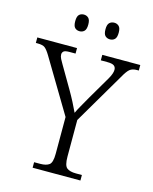

<svg xmlns="http://www.w3.org/2000/svg" viewBox="-140 -993 862 1079"><g transform="rotate(15 291.5 -453.0)"><path d="M156 0V-32H191Q226 -32 243.5 -45Q261 -58 261 -109V-323L75 -634Q58 -662 45 -672Q32 -682 3 -682H-8V-714H223V-682H188Q161 -682 153.5 -674.5Q146 -667 146 -657Q146 -645 152.5 -632Q159 -619 167 -606L243 -476Q261 -445 276.5 -415Q292 -385 304 -359Q312 -377 327.5 -404Q343 -431 361 -463L439 -596Q458 -629 458 -650Q458 -666 447 -674Q436 -682 408 -682H370V-714H591V-682H581Q554 -682 539 -670Q524 -658 503 -620L329 -324V-111Q329 -59 346.5 -45.5Q364 -32 399 -32H434V0ZM389 -809Q372 -809 361 -819.5Q350 -830 350 -858Q350 -885 361 -895.5Q372 -906 389 -906Q405 -906 416 -895.5Q427 -885 427 -858Q427 -830 416 -819.5Q405 -809 389 -809ZM212 -809Q195 -809 184.5 -819.5Q174 -830 174 -858Q174 -885 184.5 -895.5Q195 -906 212 -906Q228 -906 239 -895.5Q250 -885 250 -858Q250 -830 239 -819.5Q228 -809 212 -809Z"/></g></svg>

Font: Noto Serif Sinhala Light
Style: Regular
Weight: 300
Designer: Jelle Bosma - Monotype Design Team
Foundry: Monotype Imaging Inc.
Version: Version 2.007; ttfautohint (v1.8.4.7-5d5b)